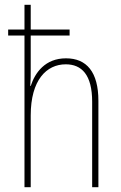

<svg xmlns="http://www.w3.org/2000/svg" viewBox="-20 -780 503 800"><path d="M108 -760H82V-657H14V-632H82V0H108V-299C108 -447 174 -512 254 -512C320 -512 364 -469 364 -356V0H390V-360C390 -480 341 -537 255 -537C168 -537 126 -477 108 -422H106C108 -446 108 -463 108 -493V-632H270V-657H108Z"/></svg>

Font: Noto Sans Thai Cond Thin
Style: Regular
Weight: 100
Width: 3
Designer: Monotype Design Team
Foundry: Monotype Imaging Inc.
Version: Version 2.002